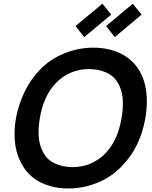

<svg xmlns="http://www.w3.org/2000/svg" viewBox="-20 -1030 841 1065"><path d="M597 -949 447 -824 399 -885.5 548 -1009.5ZM765.5 -949 616.5 -824 568.5 -885.5 716.5 -1009.5ZM108.5 -106.5Q74 -161 64.5 -229.2Q55 -297.5 68.5 -375Q83.5 -452.5 116.8 -521.5Q150 -590.5 203 -645Q260 -703.5 338 -734.5Q416 -765.5 498 -765.5Q539 -765.5 576.2 -757.8Q613.5 -750 645.8 -734.8Q678 -719.5 704 -697Q730 -674.5 749 -645Q814 -540.5 786.5 -375Q772 -294.5 740.2 -228.2Q708.5 -162 654 -106.5Q594.5 -45.5 517 -15Q440.5 15.5 359.5 15.5Q277.5 15.5 211 -15.5Q145.5 -46.5 108.5 -106.5ZM567.5 -182.5Q634 -253.5 654 -375Q676 -498 635.5 -567.5Q613 -608 569.8 -627.5Q526.5 -647 472 -647Q420.5 -647 372.5 -626.8Q324.5 -606.5 288.5 -567.5Q221.5 -497.5 201 -375Q180 -252 221 -182.5Q242.5 -142.5 285.8 -122.8Q329 -103 384.5 -103Q409.5 -103 434.8 -108Q460 -113 483.5 -123.2Q507 -133.5 528.5 -148.2Q550 -163 567.5 -182.5Z"/></svg>

Font: Russisch Sans
Style: Bold Italic
Weight: 700
Italic angle: -10°
Designer: Michael Sharanda (font) & Cristiano Sobral (main changes)
Foundry: Michael Sharanda
Version: Version 2.00;September 8, 2020;FontCreator 13.0.0.2681 64-bi